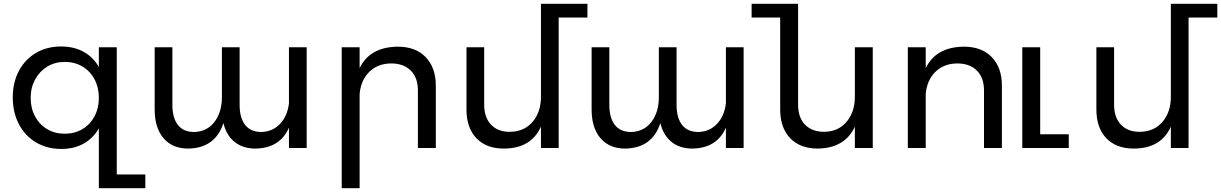

<svg xmlns="http://www.w3.org/2000/svg" viewBox="-20 -777 6411 1008"><path d="M743 139V211H499V-103Q469 -51 419 -23Q369 5 302 5Q227 5 169 -29.5Q111 -64 79 -125.5Q47 -187 47 -266Q47 -344 79 -404.5Q111 -465 168.5 -499Q226 -533 300 -533Q368 -533 419 -505Q470 -477 499 -425V-529H593V139ZM499 -263Q499 -318 476 -361Q453 -404 412.5 -428Q372 -452 320 -452Q269 -452 228.5 -427.5Q188 -403 164.5 -360Q141 -317 141 -263Q141 -209 164 -166Q187 -123 227.5 -99Q268 -75 320 -75Q372 -75 412.5 -99Q453 -123 476 -166Q499 -209 499 -263Z M1590 -529V0H1497V-107Q1450 1 1321 3Q1255 3 1211.5 -32Q1168 -67 1153 -131Q1110 1 968 3Q885 3 838.5 -51.5Q792 -106 792 -202V-529H885V-227Q885 -158 914 -121Q943 -84 1000 -84Q1067 -86 1106 -137Q1145 -188 1145 -268V-529H1238V-227Q1238 -158 1267 -121Q1296 -84 1353 -84Q1412 -86 1450.5 -127Q1489 -168 1497 -234V-529Z M2268 -327V0H2174V-302Q2174 -369 2136.5 -406.5Q2099 -444 2033 -444Q1962 -443 1918 -399Q1874 -355 1868 -283V211H1774V-529H1868V-419Q1921 -530 2068 -532Q2162 -532 2215 -477Q2268 -422 2268 -327Z M3064 -685H2913V0H2820V-112Q2768 3 2625 3Q2533 3 2481 -51.5Q2429 -106 2429 -202V-529H2522V-227Q2522 -161 2557.5 -123Q2593 -85 2655 -85Q2731 -85 2775.5 -136.5Q2820 -188 2820 -269V-757H3064Z M3884 -529V0H3791V-107Q3744 1 3615 3Q3549 3 3505.5 -32Q3462 -67 3447 -131Q3404 1 3262 3Q3179 3 3132.5 -51.5Q3086 -106 3086 -202V-529H3179V-227Q3179 -158 3208 -121Q3237 -84 3294 -84Q3361 -86 3400 -137Q3439 -188 3439 -268V-529H3532V-227Q3532 -158 3561 -121Q3590 -84 3647 -84Q3706 -86 3744.5 -127Q3783 -168 3791 -234V-529Z M4562 -529V0H4468V-112Q4416 1 4273 3Q4181 3 4128.5 -51.5Q4076 -106 4076 -202V-685H3926V-757H4170V-227Q4170 -160 4206.5 -122.5Q4243 -85 4307 -85Q4381 -86 4424.5 -137.5Q4468 -189 4468 -269V-529Z M5240 -327V0H5146V-302Q5146 -369 5108.5 -406.5Q5071 -444 5005 -444Q4934 -443 4890 -399Q4846 -355 4840 -283V0H4746V-529H4840V-419Q4893 -530 5040 -532Q5134 -532 5187 -477Q5240 -422 5240 -327Z M5441 -72H5591V0H5347V-529H5441Z M6371 -685H6220V0H6127V-112Q6075 3 5932 3Q5840 3 5788 -51.5Q5736 -106 5736 -202V-529H5829V-227Q5829 -161 5864.5 -123Q5900 -85 5962 -85Q6038 -85 6082.5 -136.5Q6127 -188 6127 -269V-757H6371Z"/></svg>

Font: Montserrat arm2
Style: Regular
Weight: 400
Designer: Julieta Ulanovsky
Foundry: Julieta Ulanovsky
Version: Version 6.000